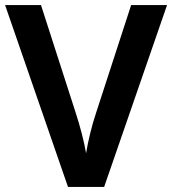

<svg xmlns="http://www.w3.org/2000/svg" viewBox="-20 -734 676 754"><path d="M636 -714H495L358 -293C340 -240 325 -176 318 -132C311 -176 294 -240 277 -292L141 -714H0L247 0H389Z"/></svg>

Font: Noto Sans Khmer UI SemiBold
Style: Regular
Weight: 600
Designer: Danh Hong and the Monotype Design Team
Foundry: Monotype Imaging Inc.
Version: Version 2.002